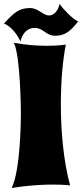

<svg xmlns="http://www.w3.org/2000/svg" viewBox="-40 -926 409 956"><path d="M309 -3C276 -124 263 -272 263 -407C263 -524 273 -631 288 -704C288 -704 253 -698 194 -698C150 -698 94 -701 29 -713C62 -647 64 -372 64 -363C64 -326 62 -78 18 10C99 -3 171 -7 223 -7C277 -7 309 -3 309 -3ZM349 -819C318 -834 277 -879 256 -906C252 -880 233 -849 204 -849C175 -849 150 -886 110 -886C53 -886 28 -861 -20 -809C17 -793 43 -758 62 -720C70 -754 91 -787 133 -787C176 -787 189 -748 234 -748C289 -748 314 -776 349 -819Z"/></svg>

Font: Spicy Rice
Style: Regular
Weight: 400
Designer: Astigmatic (AOETI)
Foundry: Astigmatic (AOETI)
Version: Version 1.000